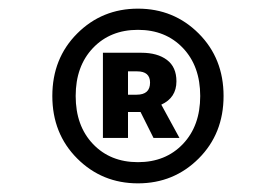

<svg xmlns="http://www.w3.org/2000/svg" viewBox="-20 -735 640 444"><path d="M439.5 -368.5Q382 -311 299 -311Q216 -311 158.5 -368.5Q101 -426 101 -513Q101 -600 158.5 -657.5Q216 -715 299 -715Q382 -715 439.5 -657.5Q497 -600 497 -513Q497 -426 439.5 -368.5ZM195 -402Q235 -360 299 -360Q363 -360 403 -402Q443 -444 443 -513Q443 -582 403 -624Q363 -666 299 -666Q235 -666 195 -624Q155 -582 155 -513Q155 -444 195 -402ZM218 -416V-613H307Q344 -613 366 -596.5Q388 -580 388 -547Q388 -509 353 -493L395 -416H335L305 -476H276V-416ZM276 -516H296Q327 -516 327 -544Q327 -570 297 -570H276Z"/></svg>

Font: TypoPRO Source Code Pro
Style: Bold
Weight: 700
Monospace: yes
Designer: Paul D. Hunt, Teo Tuominen
Foundry: Adobe Systems Incorporated
Version: Version 2.010;PS 1.0;hotconv 1.0.84;makeotf.lib2.5.63406